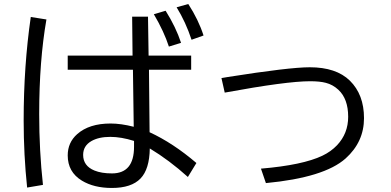

<svg xmlns="http://www.w3.org/2000/svg" viewBox="-20 -888 1930 947"><path d="M631.8 -805.7H710L712.9 -613.8H922.9V-543.9H714.8L717.8 -235.8Q833.5 -182.6 948.7 -84L906.7 -15.1Q814.5 -98.1 718.8 -155.8Q717.3 -53.7 673.3 -7.8Q628.4 39.1 531.7 39.1Q443.4 39.1 383.8 2.9Q314 -39.6 314 -121.6Q314 -185.1 360.8 -226.6Q419.9 -278.8 525.4 -278.8Q576.7 -278.8 639.6 -262.7L635.7 -543.9H314V-613.8H633.8ZM641.1 -192.9Q577.6 -212.9 523.9 -212.9Q467.3 -212.9 431.2 -192.4Q390.1 -168.9 390.1 -124Q390.1 -69.8 445.8 -46.9Q480.5 -32.7 532.2 -32.7Q641.1 -32.7 641.1 -164.1ZM113.8 37.1Q96.7 -124.5 96.7 -293.5Q96.7 -562 131.8 -804.2L209 -792Q173.3 -587.4 173.3 -325.2Q173.3 -144.5 191.9 23.9ZM813 -658.2Q789.1 -732.4 738.8 -817.9L796.9 -835Q847.7 -753.9 873 -676.8ZM924.8 -691.9Q896 -779.3 851.1 -852.1L908.7 -868.2Q959 -790.5 983.9 -712.9Z M1072.3 -502.9 1104 -508.3Q1407.2 -556.2 1507.8 -556.2Q1638.2 -556.2 1705.6 -490.2Q1775.4 -421.4 1775.4 -305.2Q1775.4 -188 1684.6 -106.4Q1579.1 -12.2 1291.5 15.1L1267.1 -56.2Q1473.6 -73.7 1570.3 -120.1Q1612.3 -140.1 1642.6 -171.9Q1697.3 -230 1697.3 -312Q1697.3 -400.4 1648.9 -445.3Q1621.6 -470.7 1586.9 -479.5Q1557.6 -487.3 1509.3 -487.3Q1393.1 -487.3 1088.4 -431.2Z"/></svg>

Font: FORM UDPGothic
Style: Regular
Weight: 400
Foundry: Pronama LLC
Version: Version 1.05101